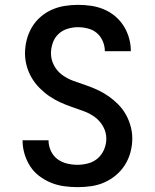

<svg xmlns="http://www.w3.org/2000/svg" viewBox="-20 -763 640 791"><path d="M299 8Q271 8 243 4Q215 0 189.5 -10.5Q164 -21 141.5 -38Q119 -55 104 -78.5Q89 -102 81 -129Q73 -156 73 -184Q73 -184 73 -184.5Q73 -185 73 -185H180Q180 -185 180 -185Q180 -185 180 -184Q180 -162 189.5 -141.5Q199 -121 216 -108Q233 -95 255 -89.5Q277 -84 299 -84Q321 -84 343.5 -90Q366 -96 383 -111Q400 -126 409 -147.5Q418 -169 418 -192Q418 -218 405 -241.5Q392 -265 371 -280.5Q350 -296 325 -305Q300 -314 275.5 -322.5Q251 -331 227 -342Q203 -353 181.5 -368Q160 -383 141.5 -402Q123 -421 110 -443.5Q97 -466 90 -491.5Q83 -517 83 -543Q83 -571 90 -598.5Q97 -626 111 -650Q125 -674 146 -692.5Q167 -711 192.5 -722.5Q218 -734 246 -738.5Q274 -743 301 -743Q329 -743 356 -739Q383 -735 408 -724.5Q433 -714 454 -696.5Q475 -679 489.5 -656Q504 -633 511.5 -606.5Q519 -580 519 -553Q519 -553 519 -552.5Q519 -552 519 -552H412Q412 -552 412 -552Q412 -552 412 -552Q412 -573 403.5 -593Q395 -613 379.5 -626.5Q364 -640 343 -645.5Q322 -651 301 -651Q280 -651 258.5 -644.5Q237 -638 221 -623Q205 -608 197.5 -586.5Q190 -565 190 -544Q190 -517 202.5 -493.5Q215 -470 236 -454.5Q257 -439 282 -430Q307 -421 332 -412.5Q357 -404 381 -393Q405 -382 426.5 -367Q448 -352 466.5 -333.5Q485 -315 498 -292Q511 -269 518 -243.5Q525 -218 525 -192Q525 -164 517.5 -136Q510 -108 495 -84Q480 -60 458 -41.5Q436 -23 410 -11.5Q384 0 355.5 4Q327 8 299 8Z"/></svg>

Font: Iosevka Curly SmBdEx
Style: Regular
Weight: 600
Width: 7
Monospace: yes
Designer: Belleve Invis
Foundry: Belleve Invis
Version: Version 11.1.0; ttfautohint (v1.8.3)